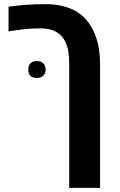

<svg xmlns="http://www.w3.org/2000/svg" viewBox="-20 -661 574 921"><path d="M312 240.2V-355Q312 -388.2 307.9 -413.6Q303.7 -439 293 -461.4Q287.6 -472.7 280 -482.2Q272.5 -491.7 263.7 -498.5Q231.4 -524.9 171.4 -524.9Q150.4 -524.9 131.1 -523.9Q111.8 -522.9 92.8 -520.5Q77.6 -519 58.6 -516.1Q39.6 -513.2 21 -510.7V-628.9Q38.1 -631.3 58.1 -633.5Q78.1 -635.7 100.6 -637.7Q124 -639.6 149.4 -640.4Q174.8 -641.1 202.6 -641.1Q258.8 -641.1 304.9 -624.8Q351.1 -608.4 379.4 -581.5Q393.6 -567.9 405.3 -551.8Q417 -535.6 426.3 -516.6Q443.4 -482.4 451.7 -441.9Q460 -401.4 460 -354V240.2ZM156.2 -287.1Q115.7 -287.1 115.7 -327.1Q115.7 -347.2 126.5 -357.7Q137.2 -368.2 156.7 -368.2Q176.8 -368.2 187.7 -357.2Q198.7 -346.2 198.7 -327.1Q198.7 -308.6 187.5 -297.9Q176.3 -287.1 156.2 -287.1Z"/></svg>

Font: Wonky
Style: Regular
Weight: 400
Designer: Monotype Design Team
Foundry: Monotype Imaging Inc.
Version: Version 3.000